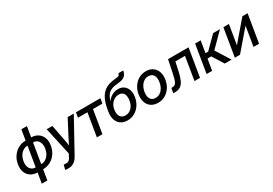

<svg xmlns="http://www.w3.org/2000/svg" viewBox="42 -1821 4428 3118"><g transform="rotate(-30 2255.5 -261.5)"><path d="M246.6 11.7Q174.8 11.7 122.3 -22.7Q69.8 -57.1 46.1 -118.4Q22.5 -179.7 35.6 -259.8Q48.8 -340.8 91.1 -402.3Q133.3 -463.9 196.5 -498.5Q259.8 -533.2 336.9 -533.2H440.9Q513.2 -533.2 565.2 -498.5Q617.2 -463.9 641.1 -402.3Q665 -340.8 651.4 -259.8Q638.2 -179.7 596.2 -118.4Q554.2 -57.1 491 -22.7Q427.7 11.7 350.6 11.7ZM260.7 -75.2H365.2Q410.6 -75.2 448.7 -98.6Q486.8 -122.1 512.5 -163.8Q538.1 -205.6 547.4 -259.8Q556.6 -314.9 544.4 -357.2Q532.2 -399.4 502.4 -423.3Q472.7 -447.3 426.8 -447.3H322.8Q277.3 -447.3 239 -423.3Q200.7 -399.4 174.8 -357.2Q148.9 -314.9 139.6 -259.8Q130.9 -205.6 142.8 -163.8Q154.8 -122.1 185.1 -98.6Q215.3 -75.2 260.7 -75.2ZM214.8 204.1 369.1 -727.5H473.1L318.8 204.1Z M656.2 202.1 676.3 115.2 722.2 116.2Q741.2 117.7 756.3 112.1Q771.5 106.4 784.7 92.3Q797.9 78.1 810.1 54.7L839.8 -2.4L725.1 -522.5H832L888.2 -233.4Q896.5 -190.9 902.6 -148.4Q908.7 -106 914.6 -64H885.3Q904.8 -106 925.3 -148.4Q945.8 -190.9 967.8 -233.4L1119.1 -522.5H1233.9L897.9 86.9Q877.4 125 850.6 151.4Q823.7 177.7 791.5 191.4Q759.3 205.1 723.1 205.1Q705.1 205.1 688 204.1Q670.9 203.1 656.2 202.1Z M1365.2 0 1436.5 -430.2H1258.8L1274.4 -522.5H1732.9L1717.3 -430.2H1540.5L1469.7 0Z M1939.5 11.7Q1866.7 11.7 1815.9 -21.7Q1765.1 -55.2 1743.2 -118.2Q1721.2 -181.2 1735.4 -268.6L1738.3 -286.1Q1750.5 -363.8 1770 -424.6Q1789.6 -485.4 1818.6 -530.3Q1847.7 -575.2 1887.9 -605.7Q1928.2 -636.2 1981.7 -653.3Q2035.2 -670.4 2104 -674.8Q2135.3 -677.2 2152.6 -682.6Q2169.9 -688 2178 -698.7Q2186 -709.5 2189 -727.5H2279.3Q2272 -683.6 2251.7 -654.3Q2231.4 -625 2193.6 -608.9Q2155.8 -592.8 2095.2 -588.4Q2040 -584 2000.5 -572.5Q1960.9 -561 1932.6 -539.3Q1904.3 -517.6 1884.3 -483.2Q1864.3 -448.7 1848.6 -397.5H1849.6Q1871.1 -430.2 1901.9 -454.8Q1932.6 -479.5 1970.5 -493.9Q2008.3 -508.3 2050.8 -508.3Q2115.7 -508.3 2159.7 -475.8Q2203.6 -443.4 2221.9 -386.5Q2240.2 -329.6 2228 -256.3Q2214.8 -178.7 2174.3 -118.2Q2133.8 -57.6 2073 -22.9Q2012.2 11.7 1939.5 11.7ZM1948.2 -76.2Q1992.2 -76.2 2028.3 -97.7Q2064.5 -119.1 2089.4 -158.4Q2114.3 -197.8 2123 -251.5Q2131.8 -305.2 2123 -344Q2114.3 -382.8 2087.9 -403.8Q2061.5 -424.8 2018.1 -424.8Q1974.1 -424.8 1936 -403.3Q1897.9 -381.8 1871.6 -342.8Q1845.2 -303.7 1836.4 -250.5Q1827.6 -197.8 1837.9 -158.7Q1848.1 -119.6 1876.2 -97.9Q1904.3 -76.2 1948.2 -76.2Z M2510.3 11.7Q2443.8 11.7 2396 -15.6Q2348.1 -43 2322.3 -92.3Q2296.4 -141.6 2296.4 -207Q2296.4 -270.5 2316.9 -329.1Q2337.4 -387.7 2376 -433.6Q2414.6 -479.5 2468.3 -506.3Q2522 -533.2 2588.4 -533.2Q2654.8 -533.2 2702.6 -505.6Q2750.5 -478 2776.1 -428.5Q2801.8 -378.9 2801.8 -313Q2801.8 -250 2781.2 -191.7Q2760.7 -133.3 2722.4 -87.4Q2684.1 -41.5 2630.4 -14.9Q2576.7 11.7 2510.3 11.7ZM2514.2 -77.6Q2559.6 -77.6 2593.8 -98.6Q2627.9 -119.6 2651.1 -154.5Q2674.3 -189.5 2686 -231.2Q2697.8 -272.9 2697.8 -314.5Q2697.8 -354 2684.8 -383.1Q2671.9 -412.1 2646.5 -427.7Q2621.1 -443.4 2584 -443.4Q2540 -443.4 2505.9 -422.6Q2471.7 -401.9 2448.2 -367.2Q2424.8 -332.5 2412.6 -290.5Q2400.4 -248.5 2400.4 -205.6Q2400.4 -147 2429.7 -112.3Q2459 -77.6 2514.2 -77.6Z M2799.3 0 2814 -91.3H2834.5Q2857.4 -91.3 2874 -99.1Q2890.6 -106.9 2903.8 -127.9Q2917 -148.9 2928.7 -187.7Q2940.4 -226.6 2953.1 -289.1L3001.5 -522.5H3385.7L3299.3 0H3195.3L3266.6 -431.2H3085.9L3049.3 -259.8Q3029.8 -169.4 3002.9 -112.1Q2976.1 -54.7 2936 -27.3Q2896 0 2836.9 0Z M3422.4 0 3508.8 -522.5H3613.3L3576.7 -302.7H3627L3847.2 -522.5H3975.6L3722.2 -268.6L3891.6 0H3763.2L3631.3 -210.4H3561.5L3526.4 0Z M4406.7 0H4302.7L4362.8 -361.8H4360.4L4049.3 0H3952.6L4039.1 -522.5H4143.1L4083 -160.6H4085L4395.5 -522.5H4493.2Z"/></g></svg>

Font: Inter 28pt Medium
Style: Italic
Weight: 500
Italic angle: -9.3988°
Designer: Rasmus Andersson
Foundry: rsms
Version: Version 4.001;git-66647c0bb